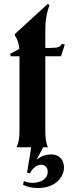

<svg xmlns="http://www.w3.org/2000/svg" viewBox="-20 -741 396 966"><path d="M63 0H137L116 128L131 131C144 103 167 88 186 88C206 88 219 101 220 120C222 158 185 179 144 179C129 179 113 176 100 170L96 189C118 200 144 205 171 205C260 205 302 149 302 101C302 66 280 36 239 36C210 36 186 45 164 63L197 0H221C212 -22 208 -43 208 -80V-458H287L306 -517L292 -521C282 -503 269 -500 233 -500H208V-584C208 -635 213 -671 229 -715L220 -721L55 -570V-562C68 -544 74 -525 77 -495L31 -470L34 -458H78V-84C78 -44 74 -24 63 0Z"/></svg>

Font: Sinistre
Style: Bold
Weight: 700
Designer: Jules Durand
Foundry: Collletttivo
Version: Version 69.420;Glyphs 3.2 (3217)